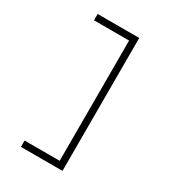

<svg xmlns="http://www.w3.org/2000/svg" viewBox="-214 -911 1013 1129"><g transform="rotate(30 293.0 -347.0)"><path d="M110.4 104.5V61.5H348.6V-754.9H110.4V-797.9H392.6V104.5Z"/></g></svg>

Font: Caskaydia Cove ExtraLight
Style: Regular
Weight: 200
Monospace: yes
Designer: Aaron Bell
Foundry: Saja Typeworks
Version: Version 4.300; ttfautohint (v1.8.3)